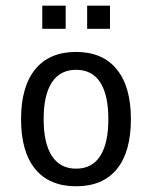

<svg xmlns="http://www.w3.org/2000/svg" viewBox="-20 -649 540 681"><path d="M250 -401.4Q193.4 -401.4 164.1 -356.9Q134.8 -312.5 134.8 -226.6Q134.8 -140.6 164.1 -95.7Q193.4 -50.8 250 -50.8Q306.6 -50.8 335.4 -95.7Q364.3 -140.6 364.3 -226.6Q364.3 -312.5 335.4 -356.9Q306.6 -401.4 250 -401.4ZM250 -464.8Q343.8 -464.8 394 -403.3Q444.3 -341.8 444.3 -226.6Q444.3 -110.4 394.5 -49.3Q344.7 11.7 250 11.7Q155.3 11.7 105 -49.3Q54.7 -110.4 54.7 -226.6Q54.7 -341.8 105 -403.3Q155.3 -464.8 250 -464.8ZM129.9 -628.9H212.9V-546.9H129.9ZM289.1 -628.9H370.1V-546.9H289.1Z"/></svg>

Font: BabelStone Coelbren y Beirdd
Style: Regular
Weight: 400
Designer: Andrew West
Foundry: BabelStone
Version: Version 1.00;September 27, 2022